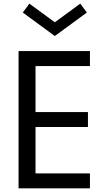

<svg xmlns="http://www.w3.org/2000/svg" viewBox="-20 -1029 567 1049"><path d="M81.4 0V-750H471.4V-668.2H174.1V-416.8H460.5V-335H174.1V-81.8H471.4V0ZM279.5 -832.3 104.5 -960.5 140.5 -1009.1 279.5 -907.3 418.6 -1009.1 454.5 -960.5Z"/></svg>

Font: Spartan Med
Style: Regular
Weight: 500
Designer: Matt Bailey, Mirko Velimirovic
Foundry: Matt Bailey
Version: Version 1.005